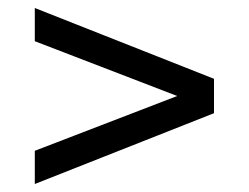

<svg xmlns="http://www.w3.org/2000/svg" viewBox="-20 -590 622 480"><path d="M67 -130V-213L423 -350L67 -487V-570L515 -393V-307Z"/></svg>

Font: Argentum Novus
Style: Regular
Weight: 400
Designer: Julieta Ulanovsky
Foundry: Julieta Ulanovsky
Version: Version 7.20;July 27, 2021;FontCreator 13.0.0.2683 64-bit